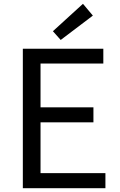

<svg xmlns="http://www.w3.org/2000/svg" viewBox="-20 -989 628 1009"><path d="M100 -733H523V-655H193V-425H471V-346H193V-79H534V0H100ZM258 -825 416 -969 468 -907 299 -779Z"/></svg>

Font: KaiGen Gothic CN Regular
Style: Regular
Weight: 400
Designer: Ryoko NISHIZUKA  (kana & ideographs); Paul D. Hunt (Latin, Greek & Cyrillic); Wenlong ZHANG  (bopomofo); Sandoll Communi
Foundry: Adobe Systems Incorporated
Version: Version 1.002.20150501